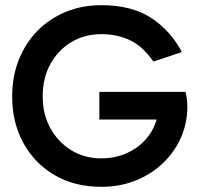

<svg xmlns="http://www.w3.org/2000/svg" viewBox="-20 -711 763 742"><path d="M372 11Q268 11 190.5 -34.5Q113 -80 70 -159Q27 -238 27 -338Q27 -415 52.5 -479.5Q78 -544 124.5 -591.5Q171 -639 234 -665Q297 -691 372 -691Q488 -691 563 -642.5Q638 -594 683 -510L573 -473Q531 -533 481.5 -556Q432 -579 372 -579Q307 -579 256 -548.5Q205 -518 175 -464Q145 -410 145 -338Q145 -269 175 -215Q205 -161 256 -130Q307 -99 371 -99Q433 -99 483 -125.5Q533 -152 562.5 -198Q592 -244 593 -304L617 -249H364V-356H697Q700 -344 702 -329Q704 -314 704 -300Q704 -234 678.5 -177.5Q653 -121 607.5 -78.5Q562 -36 502 -12.5Q442 11 372 11Z"/></svg>

Font: Gabarito Medium
Style: Regular
Weight: 500
Designer: Leandro Assis / Alvaro Franca / Felipe Casaprima
Foundry: Naipe Foundry
Version: Version 1.000